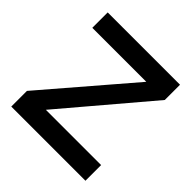

<svg xmlns="http://www.w3.org/2000/svg" viewBox="-173 -788 926 926"><g transform="rotate(45 290.0 -325.0)"><path d="M37.1 0V-106.9L413.1 -544.9H44.9V-649.9H538.1V-545.9L166 -106.9H543V0Z"/></g></svg>

Font: Apfel Grotezk Mittel
Style: Regular
Weight: 500
Designer: Luigi Gorlero
Foundry: © 2023, Luigi Gorlero & Collletttivo
Version: Version 2.000;Glyphs 3.2 (3217)